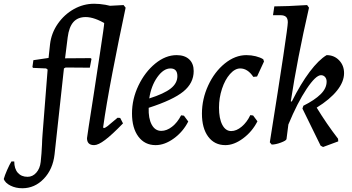

<svg xmlns="http://www.w3.org/2000/svg" viewBox="-145 -762 1876 1024"><path d="M33 -441 114 -453 122 -527Q129 -586 163.5 -635.5Q198 -685 249 -713.5Q300 -742 357 -742Q386 -742 417 -736.5Q448 -731 468 -723L472 -712L442 -635L423 -632Q359 -671 312 -671Q270 -671 246.5 -644.5Q223 -618 216 -563L202 -451L338 -452L343 -448L334 -401L205 -402L196 -397L146 61Q137 141 88.5 191.5Q40 242 -26 242Q-61 242 -89 228Q-117 214 -125 193Q-120 174 -107 144.5Q-94 115 -84 99H-69Q-69 138 -50 159.5Q-31 181 2 181Q29 181 48.5 159Q68 137 72 102Q77 56 79 9Q79 0 80 -17.5Q81 -35 82 -47L109 -391L101 -397L31 -400L28 -405Z M482 -134 496 -133 511 -104Q453 -44 416 -16Q379 12 357 12Q319 12 319 -25Q319 -31 355 -260Q365 -327 388 -477Q411 -627 411 -642Q411 -663 402 -672Q393 -681 371 -681H333L340 -728Q404 -728 514 -735L525 -721Q488 -548 454.5 -373.5Q421 -199 405 -83L408 -79Q415 -79 427.5 -88.5Q440 -98 482 -134Z M648 -187Q646 -131 664 -97.5Q682 -64 715 -64Q744 -64 772.5 -86Q801 -108 821 -147L836 -145L859 -114Q831 -59 782 -23.5Q733 12 685 12Q627 12 593 -33.5Q559 -79 559 -157Q559 -234 593.5 -306Q628 -378 683 -423Q738 -468 797 -468Q840 -468 864 -445.5Q888 -423 888 -383Q888 -319 833 -274Q778 -229 648 -187ZM651 -237Q730 -262 765.5 -290Q801 -318 801 -356Q801 -397 764 -397Q727 -397 694 -350.5Q661 -304 651 -237Z M1023 -188Q1023 -130 1040.5 -96.5Q1058 -63 1088 -63Q1116 -63 1144 -86.5Q1172 -110 1190 -148L1205 -146L1228 -115Q1200 -60 1151.5 -24Q1103 12 1057 12Q999 12 965.5 -33Q932 -78 932 -156Q932 -234 965.5 -306.5Q999 -379 1054 -423.5Q1109 -468 1169 -468Q1195 -468 1219 -462Q1243 -456 1259 -446L1263 -434L1226 -354L1206 -352Q1176 -397 1136 -397Q1108 -397 1081.5 -367Q1055 -337 1039 -288.5Q1023 -240 1023 -188Z M1473 -198Q1533 -228 1565 -259.5Q1597 -291 1597 -327Q1597 -342 1588.5 -351.5Q1580 -361 1567 -361Q1539 -361 1490 -287.5Q1441 -214 1393 -98L1383 -20Q1381 -12 1353 -1.5Q1325 9 1304 9L1294 -3Q1390 -606 1390 -643Q1390 -663 1380.5 -672Q1371 -681 1350 -681H1311L1318 -728Q1382 -728 1493 -735L1503 -721Q1440 -446 1406 -222L1411 -220Q1459 -316 1507 -379.5Q1555 -443 1597 -468Q1637 -468 1663.5 -440.5Q1690 -413 1690 -372Q1690 -326 1652.5 -279Q1615 -232 1544 -188Q1597 -101 1658 -22L1659 -8L1578 22L1565 15L1468 -183Z"/></svg>

Font: Alegreya Medium
Style: Italic
Weight: 500
Italic angle: -7°
Designer: Juan Pablo del Peral
Foundry: Huerta Tipografica
Version: Version 2.008; ttfautohint (v1.8)